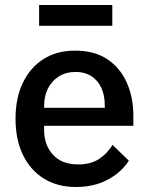

<svg xmlns="http://www.w3.org/2000/svg" viewBox="-20 -734 595 766"><path d="M283 12Q209 12 155 -21.5Q101 -55 71.5 -116Q42 -177 42 -260Q42 -343 71 -403.5Q100 -464 153 -498Q206 -532 280 -532Q357 -532 408.5 -497.5Q460 -463 486 -404Q512 -345 512 -273V-232H156V-215Q156 -155 191.5 -116.5Q227 -78 293 -78Q341 -78 374 -99Q407 -120 429 -156L494 -93Q464 -46 409.5 -17Q355 12 283 12ZM282 -447Q244 -447 215.5 -429.5Q187 -412 171.5 -381.5Q156 -351 156 -311V-304H398V-314Q398 -354 384 -384Q370 -414 344 -430.5Q318 -447 282 -447ZM136 -631V-714H428V-631Z"/></svg>

Font: IBM Plex Sans Medium
Style: Regular
Weight: 500
Designer: Mike Abbink, Paul van der Laan, Pieter van Rosmalen
Foundry: Bold Monday
Version: Version 3.201